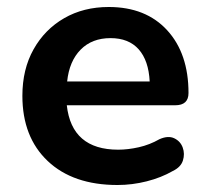

<svg xmlns="http://www.w3.org/2000/svg" viewBox="-20 -519 598 549"><path d="M316 10Q189 10 116.5 -58.5Q44 -127 44 -245Q44 -321 76 -378Q108 -435 163.5 -467Q219 -499 291 -499Q397 -499 458 -432.5Q519 -366 519 -253Q519 -218 481 -218H171Q185 -91 318 -91Q346 -91 377 -98Q408 -105 436 -121Q461 -132 478.5 -123.5Q496 -115 502.5 -97Q509 -79 503 -60Q497 -41 474 -30Q441 -11 399.5 -0.5Q358 10 316 10ZM172 -286H408Q405 -346 376.5 -378Q348 -410 296 -410Q243 -410 210.5 -377Q178 -344 172 -286Z"/></svg>

Font: Chiron GoRound TC SB
Style: Regular
Weight: 500
Designer: Ryoko NISHIZUKA 西塚涼子 (kana, bopomofo & ideographs); Paul D. Hunt (Latin, Greek & Cyrillic); Sandoll Communications 산돌커뮤니
Foundry: Adobe
Version: Version 1.000;hotconv 1.1.1;makeotfexe 2.6.0